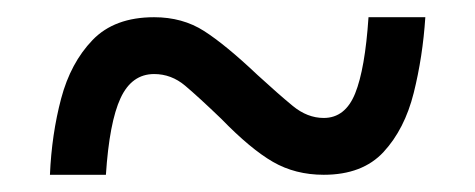

<svg xmlns="http://www.w3.org/2000/svg" viewBox="-20 -468 552 223"><path d="M38 -265Q40 -312 51 -353.5Q62 -395 87.5 -421.5Q113 -448 159 -448Q192 -448 217 -432Q242 -416 279 -381Q303 -359 320 -345Q337 -331 356 -331Q381 -331 392.5 -359.5Q404 -388 408 -448H474Q471 -402 460.5 -360Q450 -318 425.5 -291.5Q401 -265 356 -265Q323 -265 297 -280Q271 -295 237 -330Q211 -355 195 -368.5Q179 -382 159 -382Q133 -382 120 -354Q107 -326 103 -265Z"/></svg>

Font: Noto Serif Lao SemiCondensed SemiBold
Style: Regular
Weight: 600
Width: 4
Designer: Monotype Design Team
Foundry: Monotype Imaging Inc.
Version: Version 2.003; ttfautohint (v1.8.4.7-5d5b)